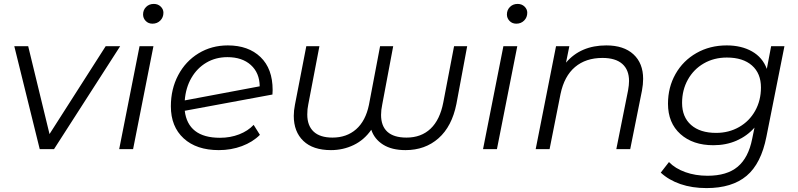

<svg xmlns="http://www.w3.org/2000/svg" viewBox="-20 -762 4075 981"><path d="M594 -526 256 0H183L53 -526H124L233 -77L520 -526Z M693 -526H764L660 0H589ZM711 -688Q711 -711 726.5 -726.5Q742 -742 766 -742Q787 -742 801 -728.5Q815 -715 815 -697Q815 -673 799 -657Q783 -641 759 -641Q738 -641 724.5 -655Q711 -669 711 -688Z M1373 -302 1372 -279 924 -196Q932 -128 977 -93Q1022 -58 1104 -58Q1157 -58 1202 -75.5Q1247 -93 1276 -124L1308 -73Q1271 -36 1216 -15.5Q1161 5 1098 5Q984 5 918.5 -55Q853 -115 853 -219Q853 -307 890.5 -378Q928 -449 994.5 -489.5Q1061 -530 1144 -530Q1249 -530 1311 -470.5Q1373 -411 1373 -302ZM924 -249 1307 -321Q1306 -390 1261.5 -430Q1217 -470 1142 -470Q1082 -470 1034.5 -442Q987 -414 958 -364Q929 -314 924 -249Z M2367 -526 2312 -231Q2289 -116 2220.5 -55.5Q2152 5 2052 5Q1982 5 1937.5 -23Q1893 -51 1877 -99Q1841 -47 1787 -21Q1733 5 1671 5Q1579 5 1530 -42Q1481 -89 1481 -170Q1481 -197 1487 -227L1545 -526H1612L1555 -228Q1550 -206 1550 -177Q1550 -120 1582.5 -89.5Q1615 -59 1679 -59Q1751 -59 1799.5 -101.5Q1848 -144 1865 -226L1922 -526H1989L1933 -228Q1927 -200 1927 -175Q1927 -118 1959.5 -88.5Q1992 -59 2057 -59Q2132 -59 2180 -104.5Q2228 -150 2245 -239L2300 -526Z M2552 -526H2623L2519 0H2448ZM2570 -688Q2570 -711 2585.5 -726.5Q2601 -742 2625 -742Q2646 -742 2660 -728.5Q2674 -715 2674 -697Q2674 -673 2658 -657Q2642 -641 2618 -641Q2597 -641 2583.5 -655Q2570 -669 2570 -688Z M3266 -359Q3266 -331 3260 -299L3200 0H3129L3189 -300Q3194 -328 3194 -348Q3194 -405 3159.5 -435.5Q3125 -466 3058 -466Q2973 -466 2918 -419.5Q2863 -373 2844 -282L2788 0H2717L2821 -526H2889L2872 -442Q2947 -530 3078 -530Q3167 -530 3216.5 -484.5Q3266 -439 3266 -359Z M3988 -526 3896 -64Q3869 74 3794.5 136.5Q3720 199 3590 199Q3516 199 3456.5 178.5Q3397 158 3356 120L3398 66Q3430 99 3481.5 117.5Q3533 136 3595 136Q3694 136 3749 90Q3804 44 3823 -52L3835 -110Q3797 -67 3743.5 -43.5Q3690 -20 3625 -20Q3520 -20 3456.5 -77Q3393 -134 3393 -232Q3393 -316 3431.5 -384Q3470 -452 3538.5 -491Q3607 -530 3693 -530Q3768 -530 3822 -499.5Q3876 -469 3898 -410L3920 -526ZM3868 -315Q3868 -387 3822 -427.5Q3776 -468 3694 -468Q3628 -468 3576 -438Q3524 -408 3494.5 -355Q3465 -302 3465 -236Q3465 -164 3511 -123.5Q3557 -83 3639 -83Q3704 -83 3756.5 -113Q3809 -143 3838.5 -196Q3868 -249 3868 -315Z"/></svg>

Font: Montserrat Alternates
Style: Italic
Weight: 400
Italic angle: -11.3°
Designer: Julieta Ulanovsky
Foundry: Julieta Ulanovsky
Version: Version 7.200